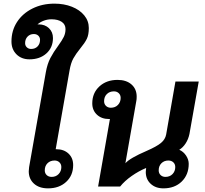

<svg xmlns="http://www.w3.org/2000/svg" viewBox="-20 -1025 1125 1055"><path d="M382 -118Q382 -61 343.5 -25.5Q305 10 244 10Q195 10 166.5 -16Q138 -42 138 -84Q138 -91 140 -107L232 -629Q240 -674 257 -706.5Q274 -739 300 -774Q321 -803 330.5 -822.5Q340 -842 340 -865Q340 -891 319 -905Q298 -919 263 -919Q241 -919 221 -911.5Q201 -904 186 -891H193Q227 -891 249 -870Q271 -849 271 -816Q271 -764 235 -731.5Q199 -699 142 -699Q98 -699 70.5 -726.5Q43 -754 43 -797Q43 -857 73.5 -904Q104 -951 158 -978Q212 -1005 279 -1005Q332 -1005 375 -988Q418 -971 443 -940.5Q468 -910 468 -871Q468 -834 457 -811.5Q446 -789 422 -760Q397 -729 383 -704Q369 -679 362 -637L286 -205H290Q331 -205 356.5 -181Q382 -157 382 -118ZM166 -838Q145 -838 131.5 -824Q118 -810 118 -788Q118 -774 127.5 -765Q137 -756 151 -756Q173 -756 186.5 -770Q200 -784 200 -806Q200 -820 190.5 -829Q181 -838 166 -838ZM317 -107Q317 -123 306.5 -133Q296 -143 280 -143Q256 -143 241 -128Q226 -113 226 -89Q226 -73 236.5 -63Q247 -53 264 -53Q287 -53 302 -68.5Q317 -84 317 -107Z M965 -202Q988 -192 1002.5 -170Q1017 -148 1017 -125Q1017 -65 978.5 -27.5Q940 10 878 10Q835 10 808 -15Q781 -40 781 -80L783 -102Q742 -85 703.5 -58Q665 -31 640 0H519L584 -371H579Q538 -371 512.5 -395Q487 -419 487 -457Q487 -514 526 -550Q565 -586 626 -586Q674 -586 702.5 -561Q731 -536 731 -494Q731 -478 729 -470L669 -128Q693 -156 786 -196Q841 -220 864.5 -239.5Q888 -259 893 -286L944 -577H1072L1021 -289Q1015 -260 1000 -237Q985 -214 965 -202ZM643 -487Q643 -503 632.5 -513Q622 -523 606 -523Q582 -523 567 -508Q552 -493 552 -469Q552 -453 562.5 -443Q573 -433 589 -433Q613 -433 628 -448.5Q643 -464 643 -487ZM943 -107Q943 -123 932.5 -133Q922 -143 905 -143Q882 -143 867 -128Q852 -113 852 -89Q852 -73 862.5 -63Q873 -53 889 -53Q913 -53 928 -68.5Q943 -84 943 -107Z"/></svg>

Font: Sarabun
Style: Bold Italic
Weight: 700
Italic angle: -10°
Designer: Suppakit Chalermlarp | Katatrad Co.,Ltd.
Foundry: Cadson Demak Co.,Ltd.
Version: Version 1.000; ttfautohint (v1.6)